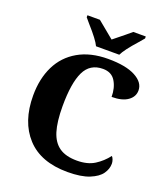

<svg xmlns="http://www.w3.org/2000/svg" viewBox="-166 -1046 1021 1172"><g transform="rotate(20 345.0 -460.5)"><path d="M54 -358Q54 -467 94.5 -549.5Q135 -632 215 -678Q295 -724 409 -724Q524 -724 586 -691Q648 -658 648 -606Q648 -565 611.5 -539Q575 -513 507 -513Q507 -572 481.5 -614Q456 -656 400 -656Q316 -656 280.5 -582Q245 -508 245 -358Q245 -257 264 -195.5Q283 -134 325.5 -104.5Q368 -75 440 -75Q509 -75 554 -103.5Q599 -132 632 -175Q639 -168 643.5 -155Q648 -142 648 -130Q648 -96 626 -64.5Q604 -33 551 -11.5Q498 10 410 10Q236 10 145 -89Q54 -188 54 -358ZM226 -885 198 -918V-931H279Q314 -901 387 -842Q472 -910 496 -931H577V-918L549 -885Q480 -808 463 -771H312Q295 -808 226 -885Z"/></g></svg>

Font: Noto Serif ExtraBold
Style: Regular
Weight: 800
Designer: Monotype Design Team
Foundry: Monotype Imaging Inc.
Version: Version 1.001